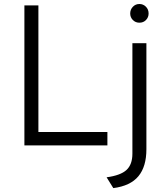

<svg xmlns="http://www.w3.org/2000/svg" viewBox="-20 -727 842 960"><path d="M102 0V-700H172V-67H517V0ZM677 -613.5Q657.5 -613.5 644.2 -627Q631 -640.5 631 -659.5Q631 -679 644.2 -693Q657.5 -707 677 -707Q696 -707 709.5 -693.5Q723 -680 723 -659.5Q723 -640.5 710 -627Q697 -613.5 677 -613.5ZM546.5 213.5 513 159.5Q583 150 612.5 122.8Q642 95.5 642 41V-511H712V19Q712 106 672 154.2Q632 202.5 546.5 213.5Z"/></svg>

Font: Overpass Light
Style: Regular
Weight: 300
Designer: Delve Withrington, Dave Bailey, Thomas Jockin
Foundry: Delve Fonts LLC
Version: Version 4.000; ttfautohint (v1.8.3)